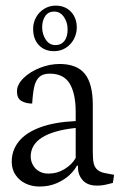

<svg xmlns="http://www.w3.org/2000/svg" viewBox="-20 -664 441 696"><path d="M258.3 -564Q258.3 -599.1 237.3 -621.3Q216.3 -643.6 181.6 -643.6Q159.2 -643.6 140.4 -632.1Q121.6 -620.6 110.8 -601.3Q100.1 -582 100.1 -559.6Q100.1 -522.5 120.8 -500.5Q141.6 -478.5 175.8 -478.5Q199.7 -478.5 218.5 -490.5Q237.3 -502.4 247.8 -522.2Q258.3 -542 258.3 -564ZM225.1 -557.6Q225.1 -530.3 213.4 -515.4Q201.7 -500.5 181.2 -500.5Q158.7 -500.5 145.8 -520.5Q132.8 -540.5 132.8 -565.4Q132.8 -588.9 143.8 -605.5Q154.8 -622.1 176.3 -622.1Q198.2 -622.1 211.7 -602.5Q225.1 -583 225.1 -557.6ZM258.8 -63.5H262.7V-56.6Q262.7 -29.8 280 -10.5Q297.4 8.8 331.1 8.8Q344.2 8.8 354.5 7.1Q364.7 5.4 379.4 1.5L389.2 -1L393.6 -30.3L365.2 -35.6Q343.8 -39.1 333.3 -48.3Q322.8 -57.6 319.6 -72.3Q316.4 -86.9 316.4 -112.3V-283.7Q316.4 -360.4 287.6 -396.2Q258.8 -432.1 195.8 -432.1Q160.6 -432.1 124.5 -418Q88.4 -403.8 64.9 -380.6Q41.5 -357.4 41.5 -332.5Q41.5 -307.6 57.6 -298.1Q73.7 -288.6 96.7 -288.6Q99.1 -328.6 104.5 -351.1Q109.9 -373.5 122.8 -385.3Q135.7 -397 160.6 -397Q210.9 -397 232.7 -360.8Q254.4 -324.7 254.4 -257.8V-225.1Q177.7 -221.7 125.7 -202.4Q73.7 -183.1 48.1 -151.1Q22.5 -119.1 22.5 -77.6Q22.5 -50.3 36.4 -29.8Q50.3 -9.3 73.2 1.5Q96.2 12.2 123 12.2Q158.2 12.2 186.3 -0.2Q214.4 -12.7 232.4 -30Q250.5 -47.4 258.8 -63.5ZM254.4 -91.3Q241.2 -67.9 214.4 -51.3Q187.5 -34.7 155.3 -34.7Q135.7 -34.7 121.1 -43.5Q106.4 -52.2 98.9 -66.7Q91.3 -81.1 91.3 -96.2Q91.3 -182.6 254.4 -200.2Z"/></svg>

Font: Neuton Light
Style: Regular
Weight: 300
Designer: Brian M Zick
Foundry: Brian M Zick
Version: Version 1.560